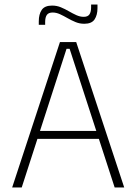

<svg xmlns="http://www.w3.org/2000/svg" viewBox="-20 -824 600 844"><path d="M75.5 0H33.5L243.5 -639H315L526 0H484L286 -609.5H272.5ZM426 -213.5H133V-248.5H426ZM350.5 -719.5Q330 -719.5 312 -727Q294 -734.5 277 -744.2Q260 -754 243.8 -761.5Q227.5 -769 211.5 -769Q193.5 -769 186 -758.5Q178.5 -748 178.5 -727.5V-715H150.5V-730.5Q150.5 -761.5 163.5 -780.5Q176.5 -799.5 209 -799.5Q229.5 -799.5 247.5 -792Q265.5 -784.5 282.2 -774.8Q299 -765 315.5 -757.5Q332 -750 348 -750Q366 -750 373.2 -760.8Q380.5 -771.5 380.5 -792V-804H408.5V-788Q408.5 -758 395.8 -738.8Q383 -719.5 350.5 -719.5Z"/></svg>

Font: Anek Devanagari ExtraLight
Style: Regular
Weight: 250
Designer: Kailash Malviya (Devanagari) & Yesha Goshar (Latin)
Foundry: Ek Type
Version: Version 1.003